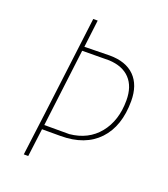

<svg xmlns="http://www.w3.org/2000/svg" viewBox="-120 -723 708 810"><g transform="rotate(20 233.5 -318.5)"><path d="M278 -516Q351 -516 390 -477Q429 -438 429 -366Q429 -253 369 -189.5Q309 -126 199 -126H116L100 0H80L105 -195L160 -637H180L165 -514ZM283 -496 162 -495 125 -195 119 -146H231Q314 -154 361.5 -212.5Q409 -271 409 -362Q409 -424 376.5 -458.5Q344 -493 283 -496Z"/></g></svg>

Font: Alegreya Sans SC Thin
Style: Italic
Weight: 100
Italic angle: -7°
Designer: Juan Pablo del Peral
Foundry: Huerta Tipografica
Version: Version 2.007